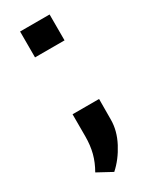

<svg xmlns="http://www.w3.org/2000/svg" viewBox="-185 -577 645 803"><g transform="rotate(-30 137.0 -175.0)"><path d="M208.5 -403H66V-528H208.5ZM113.5 177.5 43.5 139.5Q64 104 73.5 67.8Q83 31.5 83 -12V-118.5H211L210.5 -19Q210.5 34 182.2 87.8Q154 141.5 113.5 177.5Z"/></g></svg>

Font: Roberto Sans
Style: Bold
Weight: 700
Designer: Google (font) & Cristiano Sobral (main changes)
Version: Version 1.000;October 12, 2021;FontCreator 14.0.0.2814 64-bi